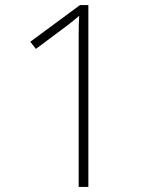

<svg xmlns="http://www.w3.org/2000/svg" viewBox="-20 -734 610 754"><path d="M289 0V-550Q289 -579 289 -600.5Q289 -622 289.5 -640Q290 -658 291 -672Q278 -661 266 -651Q254 -641 235 -627L121 -542L99 -570L294 -714H327V0Z"/></svg>

Font: Noto Sans Symbols ExtraLight
Style: Regular
Weight: 250
Version: Version 2.002